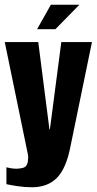

<svg xmlns="http://www.w3.org/2000/svg" viewBox="-22 -672 407 808"><path d="M113 116Q82 116 52 111.5Q22 107 5 103V32Q12 34 23.5 36Q35 38 49 38Q61 38 76 34Q91 30 95 9Q96 1 96.5 -8Q97 -17 94 -29L-2 -495H139L186 -128H188L236 -495H365L274 -53Q256 38 217 77Q178 116 113 116ZM134 -549 192 -652H312L211 -549Z"/></svg>

Font: Alumni Sans Thin ExtraBold
Style: Regular
Weight: 800
Version: Version 1.018